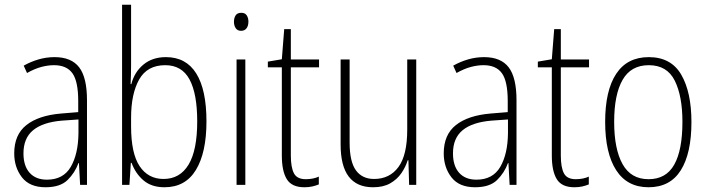

<svg xmlns="http://www.w3.org/2000/svg" viewBox="-20 -780 2986 810"><path d="M210 -539Q281 -539 314 -496Q347 -453 347 -357V0H318L313 -92H311Q296 -51 265 -20.5Q234 10 172 10Q105 10 72.5 -32Q40 -74 40 -133Q40 -212 91.5 -252.5Q143 -293 237 -301L310 -307V-353Q310 -437 285.5 -471Q261 -505 208 -505Q182 -505 154 -497.5Q126 -490 94 -472L80 -503Q110 -520 143 -529.5Q176 -539 210 -539ZM240 -271Q160 -264 119.5 -230.5Q79 -197 79 -133Q79 -80 105 -51Q131 -22 178 -22Q247 -22 278.5 -76Q310 -130 311 -218V-276Z M533 -506Q533 -463 531 -425H534Q547 -476 585 -507.5Q623 -539 680 -539Q765 -539 808 -470Q851 -401 851 -268Q851 -136 806.5 -63Q762 10 674 10Q620 10 586 -18.5Q552 -47 535 -93H532L526 0H495V-760H533ZM677 -505Q601 -505 567 -444.5Q533 -384 533 -283V-247Q533 -133 569 -79Q605 -25 670 -25Q739 -25 775.5 -85.5Q812 -146 812 -268Q812 -385 779.5 -445Q747 -505 677 -505Z M998 -726Q1014 -726 1021 -715Q1028 -704 1028 -689Q1028 -671 1020 -660.5Q1012 -650 997 -650Q982 -650 974.5 -661Q967 -672 967 -688Q967 -704 974 -715Q981 -726 998 -726ZM1015 -529V0H978V-529Z M1270 -24Q1286 -24 1300.5 -27Q1315 -30 1325 -35V-2Q1313 3 1298 6.5Q1283 10 1264 10Q1211 10 1190 -24Q1169 -58 1169 -124V-496H1110V-520L1169 -530L1179 -657H1207V-529H1326V-496H1207V-124Q1207 -74 1220 -49Q1233 -24 1270 -24Z M1736 -529V0H1706L1703 -104H1700Q1691 -75 1673 -49Q1655 -23 1626 -6.5Q1597 10 1554 10Q1417 10 1417 -170V-529H1455V-178Q1455 -98 1481.5 -61.5Q1508 -25 1558 -25Q1624 -25 1661 -75.5Q1698 -126 1698 -233V-529Z M2022 -539Q2093 -539 2126 -496Q2159 -453 2159 -357V0H2130L2125 -92H2123Q2108 -51 2077 -20.5Q2046 10 1984 10Q1917 10 1884.5 -32Q1852 -74 1852 -133Q1852 -212 1903.5 -252.5Q1955 -293 2049 -301L2122 -307V-353Q2122 -437 2097.5 -471Q2073 -505 2020 -505Q1994 -505 1966 -497.5Q1938 -490 1906 -472L1892 -503Q1922 -520 1955 -529.5Q1988 -539 2022 -539ZM2052 -271Q1972 -264 1931.5 -230.5Q1891 -197 1891 -133Q1891 -80 1917 -51Q1943 -22 1990 -22Q2059 -22 2090.5 -76Q2122 -130 2123 -218V-276Z M2409 -24Q2425 -24 2439.5 -27Q2454 -30 2464 -35V-2Q2452 3 2437 6.5Q2422 10 2403 10Q2350 10 2329 -24Q2308 -58 2308 -124V-496H2249V-520L2308 -530L2318 -657H2346V-529H2465V-496H2346V-124Q2346 -74 2359 -49Q2372 -24 2409 -24Z M2897 -265Q2897 -133 2852 -61.5Q2807 10 2716 10Q2626 10 2579.5 -62Q2533 -134 2533 -266Q2533 -398 2579.5 -468.5Q2626 -539 2717 -539Q2811 -539 2854 -465Q2897 -391 2897 -265ZM2571 -266Q2571 -151 2606.5 -87.5Q2642 -24 2716 -24Q2790 -24 2824.5 -85.5Q2859 -147 2859 -266Q2859 -375 2826.5 -440Q2794 -505 2717 -505Q2642 -505 2606.5 -443Q2571 -381 2571 -266Z"/></svg>

Font: Noto Sans Lao UI Cond ExtLt
Style: Regular
Weight: 200
Width: 3
Designer: Monotype Design Team
Foundry: Monotype Imaging Inc.
Version: Version 2.000; ttfautohint (v1.8.4.7-5d5b)